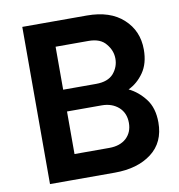

<svg xmlns="http://www.w3.org/2000/svg" viewBox="-82 -807 821 881"><g transform="rotate(-10 329.0 -366.0)"><path d="M510.7 -365.2Q552.7 -384.8 582 -426.8Q611.3 -468.8 611.3 -533.2Q611.3 -621.1 549.8 -676.8Q489.3 -732.4 380.9 -732.4Q325.2 -732.4 214.8 -732.4Q181.6 -732.4 80.1 -732.4Q80.1 -716.8 80.1 -670.9Q80.1 -502.9 80.1 0Q103.5 0 173.8 0Q225.6 0 381.8 0Q488.3 0 553.7 -49.8Q619.1 -99.6 619.1 -192.4Q619.1 -259.8 586.9 -301.8Q554.7 -343.8 510.7 -365.2ZM368.2 -616.2Q423.8 -616.2 449.2 -584Q475.6 -552.7 475.6 -514.6Q475.6 -476.6 450.2 -446.3Q423.8 -416 368.2 -416Q317.4 -416 214.8 -416Q214.8 -465.8 214.8 -616.2Q252.9 -616.2 368.2 -616.2ZM377 -116.2Q336.9 -116.2 214.8 -116.2Q214.8 -165 214.8 -314.5Q255.9 -314.5 377 -314.5Q423.8 -314.5 455.1 -287.1Q485.4 -259.8 485.4 -213.9Q485.4 -169.9 456.1 -142.6Q426.8 -116.2 377 -116.2Z"/></g></svg>

Font: BM-Biotif
Style: Bold
Weight: 400
Designer: Deni Anggara
Version: Version 1.000;PS 001.000;hotconv 1.0.88;makeotf.lib2.5.64776